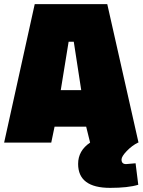

<svg xmlns="http://www.w3.org/2000/svg" viewBox="-25 -690 690 929"><path d="M508 219Q353 219 353 103Q353 39 411 0L392 -77H239L223 0H-5L143 -670H494L645 -1V0H643Q614 14 588.5 40.5Q563 67 563 82Q563 104 585 104L631 100L644 204Q595 219 508 219ZM307 -488 269 -254H368L332 -488Z"/></svg>

Font: Titillium Web
Style: Black
Weight: 900
Version: Version 1.001;PS 35.000;hotconv 1.0.70;makeotf.lib2.5.55311